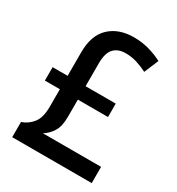

<svg xmlns="http://www.w3.org/2000/svg" viewBox="-173 -885 870 943"><g transform="rotate(30 261.5 -413.0)"><path d="M311 -775Q358 -775 398.5 -763.5Q439 -752 473 -734L439 -653Q410 -668 379 -677.5Q348 -687 316 -687Q272 -687 248.5 -661.5Q225 -636 225 -578V-448H396V-372H225V-274Q225 -220 206 -190Q187 -160 159 -143H489V-51H38V-137Q77 -151 100 -182Q123 -213 123 -273V-372H38V-448H123V-581Q123 -678 174.5 -726.5Q226 -775 311 -775Z"/></g></svg>

Font: Noto Sans Tamil UI SemiCondensed Medium
Style: Regular
Weight: 500
Width: 4
Designer: Jelle Bosma - Monotype Design Team
Foundry: Monotype Imaging Inc.
Version: Version 2.004; ttfautohint (v1.8.4.7-5d5b)